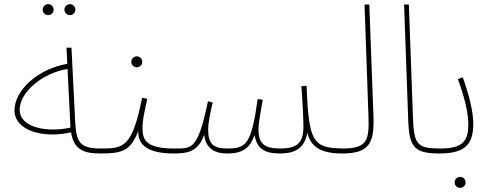

<svg xmlns="http://www.w3.org/2000/svg" viewBox="-20 -736 2392 927"><path d="M318 -663C332 -663 344 -675 344 -689C344 -704 332 -716 318 -716C303 -716 291 -704 291 -689C291 -675 303 -663 318 -663ZM213 -663C227 -663 239 -675 239 -689C239 -704 227 -716 213 -716C198 -716 186 -704 186 -689C186 -675 198 -663 213 -663Z M466 5C474 5 480 -2 480 -8C480 -14 477 -19 469 -19C367 -19 348 -46 343 -149L325 -506H301L305 -428C162 -403 50 -300 50 -203C50 -106 187 -66 323 -97C337 -9 390 5 466 5ZM75 -207C75 -291 186 -384 306 -403L320 -127V-120C215 -96 75 -116 75 -207Z M641 -411C655 -411 667 -423 667 -437C667 -452 655 -464 641 -464C626 -464 614 -452 614 -437C614 -423 626 -411 641 -411Z M466 5C567 5 611 -6 648 -105C643 -35 697 5 818 5C826 5 832 -2 832 -8C832 -14 829 -19 821 -19C685 -19 668 -61 668 -117C668 -161 676 -187 691 -259L666 -264C619 -26 577 -19 470 -19Z M818 5C893 5 937 -7 966 -85C974 -10 1029 5 1077 5C1158 5 1188 -26 1209 -84C1220 -23 1251 5 1331 5C1393 5 1449 -11 1464 -96C1479 -27 1531 5 1631 5C1639 5 1645 -2 1645 -8C1645 -14 1642 -19 1634 -19C1490 -22 1471 -50 1460 -322L1435 -320C1439 -275 1445 -172 1445 -125C1445 -47 1416 -19 1332 -19C1253 -19 1228 -46 1228 -110C1228 -144 1242 -218 1249 -254L1224 -258C1194 -40 1169 -19 1078 -19C1011 -19 985 -40 985 -110C985 -151 999 -207 1007 -241L984 -247C935 -11 906 -19 822 -19Z M1631 5C1763 5 1788 -44 1783 -177L1763 -714H1740L1759 -175C1763 -60 1754 -19 1635 -19Z M2103 5C2111 5 2117 -2 2117 -8C2117 -14 2114 -19 2106 -19C1994 -19 1979 -38 1974 -165L1954 -714H1931L1951 -154C1956 -23 1982 5 2103 5Z M2202 171C2216 171 2228 159 2228 145C2228 130 2216 118 2202 118C2187 118 2175 130 2175 145C2175 159 2187 171 2202 171Z M2103 5C2232 5 2265 -45 2265 -140C2265 -194 2246 -276 2214 -363L2191 -354C2224 -262 2241 -192 2241 -135C2241 -57 2216 -19 2107 -19Z"/></svg>

Font: Noto Sans Arabic Thin
Style: Regular
Weight: 100
Designer: Monotype Design Team, Nadine Chahine, Nizar Qandah and Khaled Hosny
Foundry: Monotype Imaging Inc.
Version: Version 2.012